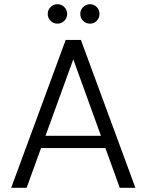

<svg xmlns="http://www.w3.org/2000/svg" viewBox="-20 -889 693 909"><path d="M33 0 291 -700H363L621 0H547L327 -608L106 0ZM151 -188 172 -246H480L501 -188ZM252 -777Q233 -777 219.5 -790.5Q206 -804 206 -823Q206 -842 219.5 -855.5Q233 -869 252 -869Q271 -869 284.5 -855.5Q298 -842 298 -823Q298 -804 284.5 -790.5Q271 -777 252 -777ZM406 -777Q387 -777 373.5 -790.5Q360 -804 360 -823Q360 -842 373.5 -855.5Q387 -869 406 -869Q425 -869 438 -855.5Q451 -842 451 -823Q451 -804 438 -790.5Q425 -777 406 -777Z"/></svg>

Font: DM Sans 16pt Light
Style: Regular
Weight: 300
Version: Version 4.004;gftools[0.9.30]